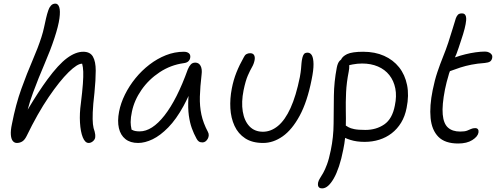

<svg xmlns="http://www.w3.org/2000/svg" viewBox="-20 -780 2750 1061"><path d="M73 10Q60 10 51 -0.5Q42 -11 40 -34.5Q38 -58 46 -95Q67 -203 98 -289Q129 -375 159.5 -445.5Q190 -516 209 -575Q218 -603 223.5 -629Q229 -655 234.5 -679Q240 -703 247 -723Q251 -737 261 -748.5Q271 -760 286 -760Q301 -760 307.5 -740Q314 -720 308.5 -678.5Q303 -637 281 -570Q259 -503 226 -426.5Q193 -350 163 -269Q145 -221 133 -174Q194 -276 242 -341Q303 -424 350.5 -459Q398 -494 440 -494Q478 -494 493.5 -467Q509 -440 509 -389.5Q509 -339 502 -268Q494 -200 492.5 -159Q491 -118 493.5 -94.5Q496 -71 503 -53Q505 -46 506 -37.5Q507 -29 506 -20Q504 -8 493 1Q482 10 470 10Q450 10 437.5 -21Q425 -52 422 -102.5Q419 -153 427 -210Q435 -275 438 -316.5Q441 -358 440 -384Q439 -410 434 -428Q408 -429 359 -381Q310 -333 249 -243.5Q188 -154 127 -28Q116 -6 102.5 2Q89 10 73 10Z M743 10Q700 10 673 -11.5Q646 -33 637 -72Q628 -111 638 -163Q647 -210 670.5 -257.5Q694 -305 728.5 -347.5Q763 -390 806 -423Q849 -456 897 -475Q945 -494 996 -494Q1014 -494 1024 -485.5Q1034 -477 1031 -460Q1029 -449 1020.5 -441Q1012 -433 995 -431Q923 -421 862.5 -381Q802 -341 762 -283.5Q722 -226 709 -163Q702 -131 702 -105Q702 -87 707 -64Q709 -62 711 -62Q724 -54 752 -54Q820 -54 889 -142Q958 -230 1018 -397Q1025 -414 1034.5 -424Q1044 -434 1059 -434Q1079 -434 1088.5 -416Q1098 -398 1094 -368Q1086 -300 1084.5 -246.5Q1083 -193 1093 -146.5Q1103 -100 1129 -51Q1134 -42 1133.5 -32Q1133 -22 1128 -13Q1123 -4 1115.5 1.5Q1108 7 1099 7Q1086 7 1078.5 1.5Q1071 -4 1066 -14Q1051 -41 1040 -71.5Q1029 -102 1023.5 -142Q1018 -182 1021 -238Q1021 -244 1022 -250Q1008 -220 994 -194Q954 -121 910 -76Q866 -31 823.5 -10.5Q781 10 743 10Z M1434 10Q1374 10 1335 -15.5Q1296 -41 1276 -84.5Q1256 -128 1253 -181.5Q1250 -235 1261 -291Q1270 -338 1286.5 -379.5Q1303 -421 1328 -465Q1333 -476 1342 -481Q1351 -486 1362 -486Q1378 -486 1384 -475.5Q1390 -465 1387 -448Q1383 -427 1372.5 -409Q1362 -391 1349.5 -362.5Q1337 -334 1326 -281Q1313 -216 1321.5 -164Q1330 -112 1358.5 -82Q1387 -52 1433 -52Q1477 -52 1516 -84Q1555 -116 1585.5 -183Q1616 -250 1637 -354Q1642 -382 1643.5 -399Q1645 -416 1646 -430Q1647 -444 1651 -461Q1654 -474 1660 -481.5Q1666 -489 1680 -489Q1695 -489 1703.5 -474Q1712 -459 1712.5 -426Q1713 -393 1702 -340Q1678 -218 1636 -140.5Q1594 -63 1542 -26.5Q1490 10 1434 10Z M1995 4Q1950 4 1916 -7Q1900 -12 1887 -18Q1884 13 1877 46Q1867 98 1853.5 138.5Q1840 179 1824.5 206Q1809 233 1793 247Q1777 261 1760 261Q1750 261 1744.5 257Q1739 253 1737.5 245.5Q1736 238 1738 228Q1741 216 1748.5 204.5Q1756 193 1766 175.5Q1776 158 1787 128.5Q1798 99 1808 50Q1823 -22 1823.5 -97Q1824 -172 1825 -250Q1826 -328 1841 -406Q1846 -432 1857 -444Q1861 -448 1865 -451Q1872 -468 1898 -481Q1926 -494 1987 -494Q2052 -494 2102.5 -471.5Q2153 -449 2185.5 -408Q2218 -367 2229.5 -310Q2241 -253 2227 -184Q2218 -137 2196.5 -102Q2175 -67 2144.5 -43.5Q2114 -20 2076 -8Q2038 4 1995 4ZM1910 -420Q1910 -420 1910 -420Q1911 -404 1907 -384Q1895 -324 1892.5 -269.5Q1890 -215 1891 -164Q1892 -125 1891 -86Q1897 -82 1906 -77Q1916 -71 1937.5 -66.5Q1959 -62 1999 -62Q2059 -62 2103.5 -92.5Q2148 -123 2162 -197Q2173 -249 2164.5 -291.5Q2156 -334 2131.5 -365Q2107 -396 2068.5 -412.5Q2030 -429 1981 -429Q1955 -429 1929 -424Q1918 -421 1910 -420Z M2512 13Q2439 13 2402.5 -24Q2366 -61 2359.5 -127.5Q2353 -194 2371 -282Q2382 -337 2397 -381.5Q2412 -426 2428 -465.5Q2444 -505 2457 -544Q2473 -593 2482 -623.5Q2491 -654 2499 -679Q2503 -690 2510 -698Q2517 -706 2533 -706Q2542 -706 2547 -702Q2558 -693 2556 -668Q2553 -630 2528 -557Q2514 -513 2502 -481Q2498 -472 2494 -463Q2496 -463 2498 -464Q2523 -473 2551.5 -480Q2580 -487 2608.5 -491Q2637 -495 2660 -495Q2673 -495 2683 -490Q2693 -485 2697.5 -477.5Q2702 -470 2700 -460Q2697 -446 2688 -440Q2679 -434 2659 -432Q2617 -429 2584.5 -422.5Q2552 -416 2524 -407Q2496 -398 2467 -387Q2466 -387 2466 -386Q2461 -374 2458 -361Q2448 -329 2439 -286Q2422 -199 2426.5 -148Q2431 -97 2455.5 -75Q2480 -53 2523 -53Q2548 -53 2561 -58Q2574 -63 2583.5 -67.5Q2593 -72 2606 -72Q2617 -72 2621.5 -65Q2626 -58 2624 -47Q2620 -25 2590 -6Q2560 13 2512 13Z"/></svg>

Font: Shantell Sans Light Light
Style: Italic
Weight: 300
Italic angle: -11°
Version: Version 1.008;[ac192a2d6]